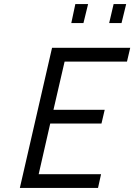

<svg xmlns="http://www.w3.org/2000/svg" viewBox="-20 -928 663 948"><path d="M352 -908H415L392 -814H332ZM541 -908H603L580 -814H519ZM237 -692H623L607 -624H299L244 -386H497L481 -318H228L171 -68H479L464 0H78Z"/></svg>

Font: Cairo
Style: Italic
Weight: 400
Italic angle: -13°
Designer: Mohamed Gaber, Accademia di Belle Arti di Urbino and others
Foundry: Kief Type Foundry, Accademia di Belle Arti di Urbino and others
Version: Version 3.011